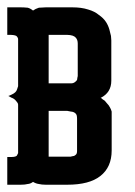

<svg xmlns="http://www.w3.org/2000/svg" viewBox="-20 -508 372 528"><path d="M0 0V-76.2H9.8Q24.9 -76.2 26.9 -81.1L29.8 -86.9V-217.8V-220.2Q29.8 -223.6 26.9 -227.1Q23.9 -231 22 -232.9Q19 -236.3 13.2 -238.8Q12.2 -238.8 10.7 -239.7Q9.3 -240.7 7.1 -241.9Q4.9 -243.2 2.9 -244.1Q4.4 -244.1 12.2 -248Q24.4 -253.4 26.9 -262.2Q29.3 -270.5 29.8 -271V-400.9Q29.8 -403.3 26.9 -407.2Q24.4 -411.6 9.8 -412.1H0V-464.8V-487.8H37.1Q45.4 -487.8 56.2 -486.8Q63.5 -484.9 70.8 -479Q77.6 -483.9 86.9 -486.8Q98.6 -487.8 106 -487.8H179.2Q204.1 -487.8 222.2 -481.9Q240.7 -476.6 252 -466.8Q264.2 -458.5 271 -448.2Q277.3 -439 280.8 -426.8Q284.7 -412.6 285.2 -409.2Q286.1 -398.4 286.1 -397V-286.1Q286.1 -253.4 256.8 -238.8Q259.8 -237.8 262.2 -234.9Q263.2 -233.9 268.1 -231Q270 -229 273.9 -224.1Q279.3 -218.8 282.2 -212.9Q285.2 -208 287.1 -201.2V-191.9V-184.1V-94.2Q287.1 -48.3 255.9 -23.9Q225.6 0 165 0H106Q94.7 0 86.9 -2Q79.1 -2.9 70.8 -7.8Q63.5 -2.4 56.2 -2Q48.8 0 37.1 0ZM113.8 -77.1H173.8Q175.8 -77.6 179.2 -78.4Q182.6 -79.1 183.1 -79.1Q185.5 -79.6 189 -83Q191.9 -85.9 191.9 -92.8V-181.2Q191.9 -187 190.9 -190.9Q190.4 -192.9 188 -195.8Q183.1 -200.7 174.8 -201.2Q171.4 -201.7 165 -203.1H113.8ZM113.8 -278.8H175.8Q181.6 -278.8 186 -282.2Q189 -284.2 191.9 -288.1Q192.9 -293 192.9 -294.9L193.8 -298.8V-388.2Q193.8 -398.9 188 -404.8Q182.1 -411.6 165 -412.1H113.8Z"/></svg>

Font: Wyoming
Style: Regular
Weight: 400
Designer: Old Hat Creative
Version: Version 2.00 2016